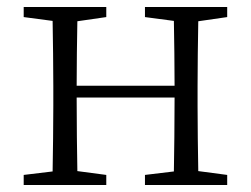

<svg xmlns="http://www.w3.org/2000/svg" viewBox="-20 -531 721 551"><path d="M632 -482V-511H396V-482L479 -471C480 -417 481 -341 481 -285H200C200 -341 201 -417 202 -470L285 -482V-511H48V-482L131 -471C132 -416 133 -337 133 -284V-227C133 -174 132 -95 131 -39L48 -29V0H285V-29L202 -40C201 -95 200 -176 200 -251H481C481 -176 480 -95 479 -39L396 -29V0H632V-29L549 -40C548 -95 547 -174 547 -227V-284C547 -337 548 -415 549 -470Z"/></svg>

Font: Noto Serif CJK JP Light
Style: Regular
Weight: 300
Designer: Ryoko NISHIZUKA 西塚涼子 (kana & ideographs); Frank Grießhammer (Latin, Greek & Cyrillic); Wenlong ZHANG 张文龙 (bopomofo); San
Foundry: Adobe Systems Incorporated
Version: Version 1.001;PS 1.001;hotconv 16.6.54;makeotf.lib2.5.65590